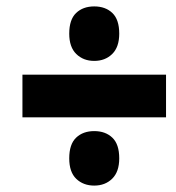

<svg xmlns="http://www.w3.org/2000/svg" viewBox="-20 -652 550 599"><path d="M352 -547Q352 -591 330.5 -611.5Q309 -632 274 -632Q239 -632 217.5 -611.5Q196 -591 196 -547Q196 -505 218 -483.5Q240 -462 274 -462Q308 -462 330 -483.5Q352 -505 352 -547ZM498 -286V-419H50V-286ZM352 -158Q352 -202 330.5 -222.5Q309 -243 274 -243Q239 -243 217.5 -222.5Q196 -202 196 -158Q196 -115 218 -94Q240 -73 274 -73Q308 -73 330 -94.5Q352 -116 352 -158Z"/></svg>

Font: Noto Sans Display SemiCondensed Black
Style: Italic
Weight: 900
Width: 4
Designer: Monotype Design team
Foundry: Monotype Imaging Inc.
Version: 1.000